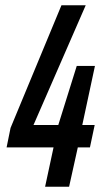

<svg xmlns="http://www.w3.org/2000/svg" viewBox="-20 -708 397 728"><path d="M151 0 183 -149H5L20 -223L213 -688H305L107 -234H201L271 -458H340L292 -234H339L321 -149H275L242 0Z"/></svg>

Font: Saira Ultra Condensed SemiBold
Style: Italic
Weight: 600
Width: 1
Italic angle: -12°
Designer: Hector Gatti with collaboration of the Omnibus-Type team
Foundry: Omnibus-Type
Version: Version 1.001; ttfautohint (v1.8)